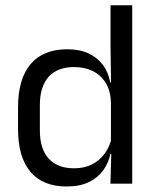

<svg xmlns="http://www.w3.org/2000/svg" viewBox="-20 -682 577 713"><path d="M227 10.5Q139 10.5 93 -44Q47 -98.5 47 -203V-283.5Q47 -388.5 93.5 -443.8Q140 -499 230.5 -499Q275.5 -499 308.5 -483.8Q341.5 -468.5 362 -441Q382.5 -413.5 389.5 -376H416L392 -301.5Q390.5 -344.5 372.8 -373.8Q355 -403 324.8 -418Q294.5 -433 255.5 -433Q193.5 -433 160.8 -397Q128 -361 128 -291V-198Q128 -129 160.8 -93Q193.5 -57 255.5 -57Q292.5 -57 321 -71.2Q349.5 -85.5 368.2 -110.8Q387 -136 394 -168L414 -110H390Q383 -77 363.2 -49.5Q343.5 -22 310.2 -5.8Q277 10.5 227 10.5ZM390 0 393.5 -118 392 -144V-348L392.5 -365L390.5 -503.5V-662.5H471V0Z"/></svg>

Font: Anek Latin Medium
Style: Regular
Weight: 400
Version: Version 1.003